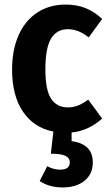

<svg xmlns="http://www.w3.org/2000/svg" viewBox="-20 -566 473 842"><path d="M294 15V53Q387 65 387 147Q387 197 351 226.5Q315 256 254 256Q196 256 154 228L187 163Q215 178 244 178Q286 178 286 146Q286 126 266 117Q246 108 203 108L214 11Q128 -6 80.5 -76.5Q33 -147 33 -261Q33 -347 61.5 -411.5Q90 -476 143.5 -511Q197 -546 268 -546Q316 -546 355 -530.5Q394 -515 428 -483L369 -402Q324 -438 278 -438Q229 -438 204 -397Q179 -356 179 -262Q179 -170 204.5 -132.5Q230 -95 277 -95Q301 -95 321.5 -103Q342 -111 367 -129L428 -46Q367 8 294 15Z"/></svg>

Font: Fira Sans Condensed SemiBold
Style: Regular
Weight: 600
Width: 3
Designer: bBox Type GmbH & Carrois Corporate GbR & Edenspiekermann AG
Foundry: bBox Type GmbH & Carrois Corporate GbR & Edenspiekermann AG
Version: Version 4.301